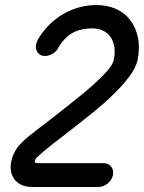

<svg xmlns="http://www.w3.org/2000/svg" viewBox="-20 -747 573 765"><path d="M392 -97Q412 -97 423 -83Q434 -69 430 -49Q426 -30 409 -16Q392 -2 372 -2H110Q82 -2 64 -11Q46 -20 36 -34.5Q26 -49 23.5 -67.5Q21 -86 25 -104Q29 -124 39.5 -143.5Q50 -163 65 -177Q83 -196 117 -222L190 -278L271 -342Q313 -375 347.5 -405.5Q382 -436 405.5 -462.5Q429 -489 433 -507Q439 -536 435.5 -559.5Q432 -583 420.5 -599.5Q409 -616 390.5 -625Q372 -634 348 -634Q295 -633 264 -613Q233 -593 212 -556Q204 -541 189 -532.5Q174 -524 160 -524Q139 -524 129.5 -538.5Q120 -553 124 -571Q126 -578 129 -586Q149 -621 175.5 -647.5Q202 -674 232.5 -691.5Q263 -709 296.5 -718Q330 -727 364 -727Q407 -727 442 -711.5Q477 -696 499 -667Q521 -638 529.5 -597.5Q538 -557 528 -507Q521 -476 495 -441.5Q469 -407 432.5 -371.5Q396 -336 352 -300L266 -232L186 -170Q149 -141 125 -118Q120 -112 119 -107Q116 -97 130 -97Z"/></svg>

Font: VDS
Style: Italic
Weight: 400
Designer: artmaker
Foundry: artmaker
Version: Version 1.000 2009 initial release